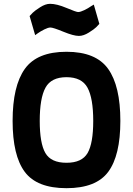

<svg xmlns="http://www.w3.org/2000/svg" viewBox="-20 -973 696 1005"><path d="M468 -340Q468 -459 438 -514Q408 -569 328 -569Q248 -569 218 -514Q188 -459 188 -340Q188 -223 217.5 -172Q247 -121 328 -121Q409 -121 438.5 -172Q468 -223 468 -340ZM46 -340Q46 -523 110 -612.5Q174 -702 328 -702Q482 -702 546 -612.5Q610 -523 610 -340Q610 -159 546.5 -73.5Q483 12 328 12Q173 12 109.5 -73.5Q46 -159 46 -340ZM471 -949 500 -848Q494 -841 483.5 -830.5Q473 -820 445 -802.5Q417 -785 393 -785Q365 -785 311.5 -807Q258 -829 244 -829Q232 -829 212 -819Q192 -809 178 -799L164 -789L135 -889Q141 -896 151.5 -906.5Q162 -917 190 -935Q218 -953 242 -953Q277 -953 328 -931.5Q379 -910 389 -910Q401 -910 421.5 -920Q442 -930 456 -940Z"/></svg>

Font: TypoPRO Titillium Text
Style: 999 wt
Weight: 900
Designer: Accademia di Belle Arti di Urbino and others
Foundry: Accademia di Belle Arti di Urbino and others.
Version: Version 25.000